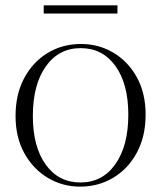

<svg xmlns="http://www.w3.org/2000/svg" viewBox="-20 -686 601 716"><path d="M279 10Q213.5 10 158.8 -22.5Q104 -55 71 -114.2Q38 -173.5 38 -253.5Q38 -335 70.5 -395.2Q103 -455.5 158.2 -488.8Q213.5 -522 282 -522Q348 -522 402.8 -489.5Q457.5 -457 490.2 -398Q523 -339 523 -258.5Q523 -177 490.2 -116.5Q457.5 -56 402 -23Q346.5 10 279 10ZM280 -5.5Q362 -5.5 410.2 -73.8Q458.5 -142 458.5 -258.5Q458.5 -373 410.5 -439.8Q362.5 -506.5 281 -506.5Q199 -506.5 150.8 -438.2Q102.5 -370 102.5 -253.5Q102.5 -139 150.5 -72.2Q198.5 -5.5 280 -5.5ZM143 -635.5V-666H418V-635.5Z"/></svg>

Font: Newsreader 72pt Light
Style: Regular
Weight: 300
Designer: Hugues Gentile
Foundry: Production Type
Version: Version 1.003; ttfautohint (v1.8.3)